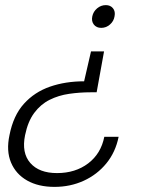

<svg xmlns="http://www.w3.org/2000/svg" viewBox="-20 -568 586 751"><path d="M193 163Q130 163 86 138Q42 113 23 67.5Q4 22 17 -39Q32 -116 73.5 -162Q115 -208 175.5 -229Q236 -250 309 -250L336 -367H387L358 -207H335Q292 -207 250.5 -201Q209 -195 174 -177.5Q139 -160 114 -126.5Q89 -93 78 -39Q64 30 98.5 69.5Q133 109 203 109Q275 109 325 71Q375 33 388 -33H444Q432 27 396 71Q360 115 307.5 139Q255 163 193 163ZM394 -548Q412 -548 422 -535.5Q432 -523 428 -504Q425 -485 410 -472Q395 -459 376 -459Q357 -459 347 -472Q337 -485 341 -504Q345 -523 360 -535.5Q375 -548 394 -548Z"/></svg>

Font: Albert Sans Light
Style: Italic
Weight: 300
Italic angle: -11.25°
Designer: Andreas Rasmussen
Foundry: a.Foundry
Version: Version 1.025